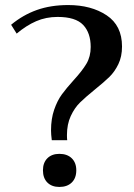

<svg xmlns="http://www.w3.org/2000/svg" viewBox="-20 -730 530 760"><path d="M182 -214Q182 -260 194.5 -296Q207 -332 225 -356.5Q243 -381 271 -412Q305 -449 322 -477.5Q339 -506 339 -544Q339 -600 309 -631.5Q279 -663 208 -663Q162 -663 123 -646Q84 -629 46 -597L24 -632Q71 -671 126 -690.5Q181 -710 250 -710Q341 -710 402 -669.5Q463 -629 463 -546Q463 -506 448.5 -476Q434 -446 413 -425.5Q392 -405 356 -376Q319 -346 297 -324.5Q275 -303 260 -270.5Q245 -238 245 -195Q245 -183 246 -175H185Q182 -198 182 -214ZM150 -56Q150 -86 167.5 -103.5Q185 -121 215 -121Q246 -121 264 -103.5Q282 -86 282 -56Q282 -25 264 -7.5Q246 10 215 10Q185 10 167.5 -7.5Q150 -25 150 -56Z"/></svg>

Font: Trirong SemiBold
Style: Regular
Weight: 600
Designer: Katatrad Team
Foundry: CadsonDemak
Version: Version 1.000